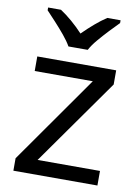

<svg xmlns="http://www.w3.org/2000/svg" viewBox="-86 -824 642 882"><g transform="rotate(10 235.0 -383.0)"><path d="M431 0H39V-58L327 -468H56V-536H424V-470L140 -68H431ZM189 -606Q176 -629 154 -655.5Q132 -682 108 -708Q84 -734 66 -753V-766H126Q152 -749 180 -725Q208 -701 233 -674Q260 -701 288 -725Q316 -749 342 -766H404V-753Q385 -734 360.5 -708Q336 -682 313.5 -655.5Q291 -629 279 -606Z"/></g></svg>

Font: Noto Sans Thaana
Style: Regular
Weight: 400
Designer: Monotype Design Team
Foundry: Monotype Imaging Inc.
Version: Version 2.001